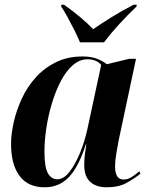

<svg xmlns="http://www.w3.org/2000/svg" viewBox="-20 -786 638 816"><path d="M170 10Q99 10 63 -38.5Q27 -87 27 -174Q27 -217 38.5 -267.5Q50 -318 73 -367.5Q96 -417 132 -457Q168 -497 217.5 -521.5Q267 -546 331 -546Q368 -546 393 -536Q418 -526 434 -513L529 -536H558L484 -188Q480 -167 474.5 -134.5Q469 -102 469 -79Q469 -23 505 -23Q523 -23 539.5 -33.5Q556 -44 572 -58L577 -48Q551 -27 517.5 -8.5Q484 10 433 10Q389 10 363.5 -13Q338 -36 338 -85Q338 -111 341 -131.5Q344 -152 347 -173H345Q314 -76 272.5 -33Q231 10 170 10ZM223 -24Q251 -24 276 -56.5Q301 -89 321 -138.5Q341 -188 352 -240L410 -510Q390 -534 352 -534Q318 -534 289 -508.5Q260 -483 238 -440.5Q216 -398 200.5 -346.5Q185 -295 177 -242Q169 -189 169 -142Q169 -74 184 -49Q199 -24 223 -24ZM320 -606Q311 -628 296.5 -657Q282 -686 267 -713.5Q252 -741 240 -758L241 -766H252Q293 -737 323.5 -711Q354 -685 376 -662Q406 -683 452.5 -712Q499 -741 548 -766H561L560 -758Q522 -722 485.5 -682Q449 -642 422 -606Z"/></svg>

Font: Noto Serif Display SemiCondensed
Style: Bold Italic
Weight: 700
Width: 4
Italic angle: -12°
Designer: Monotype Design Team
Foundry: Monotype Imaging Inc.
Version: Version 2.009